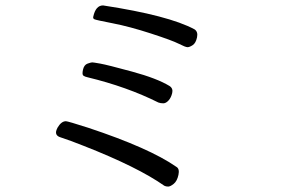

<svg xmlns="http://www.w3.org/2000/svg" viewBox="-20 -685 1040 708"><path d="M187 -201Q188 -206 192 -214Q206 -238 223 -238Q230 -238 305 -214Q531 -139 630 -70Q643 -63 638 -40Q633 -17 620.5 -7Q608 3 600 3Q592 3 586 0Q488 -69 289 -147Q239 -167 202 -179Q184 -185 187 -201ZM564 -307Q448 -365 303 -400Q293 -402 287.5 -406Q282 -410 286 -428Q290 -446 303 -450.5Q316 -455 320 -455Q324 -455 349.5 -450.5Q375 -446 467 -421Q559 -396 605 -368Q619 -359 615 -342Q611 -325 601.5 -314.5Q592 -304 582 -304Q572 -304 564 -307ZM360 -665Q602 -628 697 -577Q711 -568 706.5 -547Q702 -526 690.5 -518.5Q679 -511 671.5 -511Q664 -511 639.5 -523.5Q615 -536 536.5 -561.5Q458 -587 396 -599Q334 -611 328 -614Q322 -617 324 -624Q333 -665 360 -665Z"/></svg>

Font: LXGW Bright GB
Style: Italic
Weight: 400
Italic angle: -12°
Designer: Christian Thalmann (Catharsis Fonts)
Foundry: LXGW / Christian Thalmann (Catharsis Fonts) / Fontworks Inc.
Version: Version 5.510